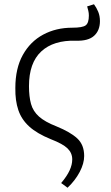

<svg xmlns="http://www.w3.org/2000/svg" viewBox="-20 -648 522 901"><path d="M297 233 267 211Q294 179 306.5 152Q319 125 319 100Q319 70 297 48.5Q275 27 218 5Q154 -21 117.5 -54Q81 -87 66 -131.5Q51 -176 52 -235Q52 -327 87 -390Q122 -453 182.5 -485.5Q243 -518 319 -518Q367 -518 382 -529Q397 -540 397 -575Q397 -587 394.5 -597Q392 -607 389 -618L421 -628Q433 -612 441 -592.5Q449 -573 449 -549Q449 -505 421.5 -480Q394 -455 336 -457Q231 -460 173.5 -406.5Q116 -353 116 -244Q116 -195 125.5 -160.5Q135 -126 163 -101Q191 -76 245 -55Q311 -28 343 2Q375 32 375 84Q375 119 354 159Q333 199 297 233Z"/></svg>

Font: Literata 12pt Light
Style: Italic
Weight: 300
Italic angle: -2°
Designer: Latin by Veronika Burian and Jose Scaglione. Greek by Irene Vlachou. Cyrillic by Vera Evstafieva
Foundry: TypeTogether
Version: Version 3.002